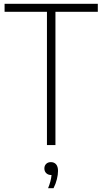

<svg xmlns="http://www.w3.org/2000/svg" viewBox="-20 -760 536 1006"><path d="M226 0V-698H4V-740H492.5V-698H270.5V0ZM284 135.5Q284 155 278 179.2Q272 203.5 260.5 226H232Q247.5 188 250 157H248.5Q232.5 157 222.5 147.5Q212.5 138 212.5 122.5Q212.5 108 221.8 98.8Q231 89.5 246.5 89.5Q264 89.5 274 101.2Q284 113 284 135.5Z"/></svg>

Font: Encode Sans Condensed ExLight
Style: Regular
Weight: 275
Width: 3
Designer: Multiple Designers
Foundry: Impallari Type
Version: Version 2.000